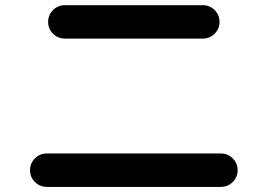

<svg xmlns="http://www.w3.org/2000/svg" viewBox="-20 -733 1040 746"><path d="M232.4 -712.9H767.6Q794.9 -712.9 814 -693.8Q833 -674.8 833 -647.9Q833 -621.1 814 -602.1Q794.9 -583 767.6 -583H232.4Q205.1 -583 186 -602.1Q167 -621.1 167 -647.9Q167 -674.8 186 -693.8Q205.1 -712.9 232.4 -712.9ZM162.1 -6.8Q134.8 -6.8 115.7 -25.9Q96.7 -44.9 96.7 -71.8Q96.7 -98.6 115.7 -117.7Q134.8 -136.7 162.1 -136.7H837.9Q865.2 -136.7 884.3 -117.7Q903.3 -98.6 903.3 -71.8Q903.3 -44.9 884.3 -25.9Q865.2 -6.8 837.9 -6.8Z"/></svg>

Font: Rounded-X Mgen+ 1mn bold
Style: Bold
Weight: 700
Designer: [Source Han Sans]
Ryoko NISHIZUKA  (kana & ideographs); Paul D. Hunt (Latin, Greek & Cyrillic); Wenlong ZHANG  (bopomofo
Version: Version 1.059.20150602